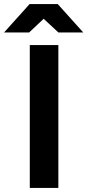

<svg xmlns="http://www.w3.org/2000/svg" viewBox="-71 -921 428 941"><path d="M75 -700H215V0H75ZM143 -829 72 -762H-51L74 -901H212L337 -762H215Z"/></svg>

Font: Oak Sans
Style: Bold
Weight: 700
Designer: Erik Kennedy, Walven
Foundry: Erik Kennedy, Walven
Version: Version 1.000